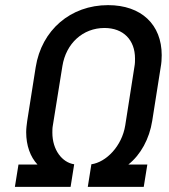

<svg xmlns="http://www.w3.org/2000/svg" viewBox="-20 -728 657 748"><path d="M480 -87C528 -125 562 -187 573 -257L606 -466C609 -482 610 -498 610 -513C610 -632 531 -708 401 -708C255 -708 142 -611 119 -466L86 -257C84 -242 82 -227 82 -213C82 -161 98 -117 126 -87H52L38 0H255L269 -88C222 -95 184 -144 184 -211C184 -220 184 -230 186 -240L223 -470C237 -559 303 -619 387 -619C461 -619 506 -572 506 -500C506 -491 506 -480 504 -470L468 -240C455 -158 393 -96 336 -88L322 0H540L554 -87Z"/></svg>

Font: Arthouse Owned Medium
Style: Italic
Weight: 500
Italic angle: -10°
Designer: Jeremy Tribby
Foundry: Tribby Type
Version: Version 1.000;PS 001.000;hotconv 1.0.88;makeotf.lib2.5.64775